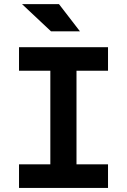

<svg xmlns="http://www.w3.org/2000/svg" viewBox="-20 -926 626 946"><path d="M73.7 0V-116.2H228V-577.6H73.7V-693.4H512.2V-577.6H356.9V-116.2H512.2V0ZM231.4 -771.5 88.4 -905.8H270.5L374 -771.5Z"/></svg>

Font: Caskaydia Cove
Style: Bold
Weight: 700
Monospace: yes
Designer: Aaron Bell
Foundry: Saja Typeworks
Version: Version 4.300; ttfautohint (v1.8.3)